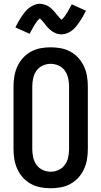

<svg xmlns="http://www.w3.org/2000/svg" viewBox="-20 -995 540 1023"><path d="M250 8Q223 8 196 3Q169 -2 145 -15Q121 -28 102.5 -48.5Q84 -69 72.5 -94Q61 -119 56.5 -146Q52 -173 52 -200V-535Q52 -562 56.5 -589Q61 -616 72.5 -641Q84 -666 102.5 -686.5Q121 -707 145 -720Q169 -733 196 -738Q223 -743 250 -743Q277 -743 304 -738Q331 -733 355 -720Q379 -707 397.5 -686.5Q416 -666 427.5 -641Q439 -616 443.5 -589Q448 -562 448 -535V-200Q448 -173 443.5 -146Q439 -119 427.5 -94Q416 -69 397.5 -48.5Q379 -28 355 -15Q331 -2 304 3Q277 8 250 8ZM250 -80Q272 -80 292.5 -89.5Q313 -99 325.5 -116.5Q338 -134 343 -156Q348 -178 348 -200V-535Q348 -557 343 -579Q338 -601 325.5 -618.5Q313 -636 292.5 -645.5Q272 -655 250 -655Q228 -655 207.5 -645.5Q187 -636 174.5 -618.5Q162 -601 157 -579Q152 -557 152 -535V-200Q152 -178 157 -156Q162 -134 174.5 -116.5Q187 -99 207.5 -89.5Q228 -80 250 -80ZM308 -812Q303 -812 298 -812.5Q293 -813 288.5 -814Q284 -815 279.5 -817Q275 -819 270.5 -821Q266 -823 262 -825.5Q258 -828 254.5 -830.5Q251 -833 247 -836.5Q243 -840 239.5 -843.5Q236 -847 232.5 -850.5Q229 -854 226.5 -857.5Q224 -861 221.5 -864.5Q219 -868 215 -872.5Q211 -877 207.5 -881Q204 -885 201 -888.5Q198 -892 194 -895.5Q190 -899 190 -900H195Q195 -899 192 -896.5Q189 -894 185.5 -890.5Q182 -887 180.5 -885.5Q179 -884 177.5 -882Q176 -880 174.5 -877.5Q173 -875 171 -872.5Q169 -870 167.5 -867.5Q166 -865 164 -862Q162 -859 160 -855.5Q158 -852 156 -848.5Q154 -845 152 -841Q150 -837 147.5 -833Q145 -829 143 -824.5Q141 -820 138 -815L62 -849Q71 -867 79.5 -882Q88 -897 96.5 -909Q105 -921 113.5 -932Q122 -943 134.5 -952.5Q147 -962 162 -968.5Q177 -975 192 -975Q197 -975 202 -974Q207 -973 211.5 -972Q216 -971 220.5 -969.5Q225 -968 229.5 -966Q234 -964 238 -961.5Q242 -959 245.5 -956Q249 -953 253 -950Q257 -947 260.5 -943Q264 -939 267.5 -935.5Q271 -932 273.5 -928.5Q276 -925 278.5 -922Q281 -919 285 -914.5Q289 -910 292.5 -906Q296 -902 299 -898.5Q302 -895 306 -891.5Q310 -888 310 -887H305Q305 -888 308 -890Q311 -892 314.5 -896Q318 -900 319.5 -901.5Q321 -903 322.5 -905Q324 -907 325.5 -909.5Q327 -912 329 -914.5Q331 -917 332.5 -919.5Q334 -922 336 -925Q338 -928 340 -931.5Q342 -935 344 -938.5Q346 -942 348 -946Q350 -950 352.5 -954Q355 -958 357 -962.5Q359 -967 362 -972L438 -938Q429 -920 420.5 -905Q412 -890 403.5 -878Q395 -866 386.5 -855Q378 -844 365.5 -834Q353 -824 338 -818Q323 -812 308 -812Z"/></svg>

Font: Iosevka Term Curly Semibold
Style: Regular
Weight: 600
Designer: Belleve Invis
Foundry: Belleve Invis
Version: Version 32.3.0